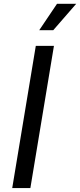

<svg xmlns="http://www.w3.org/2000/svg" viewBox="-20 -962 410 982"><path d="M255.9 -727.5 135.3 0H42.5L163.1 -727.5ZM180.7 -807.6 271.5 -942.4H369.6L252.4 -807.6Z"/></svg>

Font: Inter Variable
Style: Italic
Weight: 400
Italic angle: -9.39999°
Designer: Rasmus Andersson
Foundry: rsms
Version: Version 4.001;git-9221beed3